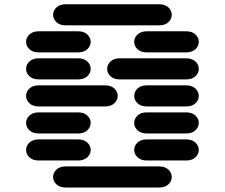

<svg xmlns="http://www.w3.org/2000/svg" viewBox="-20 -881 1040 888"><path d="M284.2 -13.7H715.8Q743.2 -13.7 758.8 -28.3Q774.4 -43 774.4 -62.5Q774.4 -82 758.8 -96.7Q743.2 -111.3 715.8 -111.3H284.2Q256.8 -111.3 241.2 -96.7Q225.6 -82 225.6 -62.5Q225.6 -43 241.2 -28.3Q256.8 -13.7 284.2 -13.7ZM159.2 -138.7H340.8Q368.2 -138.7 383.8 -153.3Q399.4 -168 399.4 -187.5Q399.4 -207 383.8 -221.7Q368.2 -236.3 340.8 -236.3H159.2Q131.8 -236.3 116.2 -221.7Q100.6 -207 100.6 -187.5Q100.6 -168 116.2 -153.3Q131.8 -138.7 159.2 -138.7ZM659.2 -138.7H840.8Q868.2 -138.7 883.8 -153.3Q899.4 -168 899.4 -187.5Q899.4 -207 883.8 -221.7Q868.2 -236.3 840.8 -236.3H659.2Q631.8 -236.3 616.2 -221.7Q600.6 -207 600.6 -187.5Q600.6 -168 616.2 -153.3Q631.8 -138.7 659.2 -138.7ZM159.2 -263.7H340.8Q368.2 -263.7 383.8 -278.3Q399.4 -293 399.4 -312.5Q399.4 -332 383.8 -346.7Q368.2 -361.3 340.8 -361.3H159.2Q131.8 -361.3 116.2 -346.7Q100.6 -332 100.6 -312.5Q100.6 -293 116.2 -278.3Q131.8 -263.7 159.2 -263.7ZM659.2 -263.7H840.8Q868.2 -263.7 883.8 -278.3Q899.4 -293 899.4 -312.5Q899.4 -332 883.8 -346.7Q868.2 -361.3 840.8 -361.3H659.2Q631.8 -361.3 616.2 -346.7Q600.6 -332 600.6 -312.5Q600.6 -293 616.2 -278.3Q631.8 -263.7 659.2 -263.7ZM159.2 -388.7H465.8Q493.2 -388.7 508.8 -403.3Q524.4 -418 524.4 -437.5Q524.4 -457 508.8 -471.7Q493.2 -486.3 465.8 -486.3H159.2Q131.8 -486.3 116.2 -471.7Q100.6 -457 100.6 -437.5Q100.6 -418 116.2 -403.3Q131.8 -388.7 159.2 -388.7ZM659.2 -388.7H840.8Q868.2 -388.7 883.8 -403.3Q899.4 -418 899.4 -437.5Q899.4 -457 883.8 -471.7Q868.2 -486.3 840.8 -486.3H659.2Q631.8 -486.3 616.2 -471.7Q600.6 -457 600.6 -437.5Q600.6 -418 616.2 -403.3Q631.8 -388.7 659.2 -388.7ZM159.2 -513.7H340.8Q368.2 -513.7 383.8 -528.3Q399.4 -543 399.4 -562.5Q399.4 -582 383.8 -596.7Q368.2 -611.3 340.8 -611.3H159.2Q131.8 -611.3 116.2 -596.7Q100.6 -582 100.6 -562.5Q100.6 -543 116.2 -528.3Q131.8 -513.7 159.2 -513.7ZM534.2 -513.7H840.8Q868.2 -513.7 883.8 -528.3Q899.4 -543 899.4 -562.5Q899.4 -582 883.8 -596.7Q868.2 -611.3 840.8 -611.3H534.2Q506.8 -611.3 491.2 -596.7Q475.6 -582 475.6 -562.5Q475.6 -543 491.2 -528.3Q506.8 -513.7 534.2 -513.7ZM159.2 -638.7H340.8Q368.2 -638.7 383.8 -653.3Q399.4 -668 399.4 -687.5Q399.4 -707 383.8 -721.7Q368.2 -736.3 340.8 -736.3H159.2Q131.8 -736.3 116.2 -721.7Q100.6 -707 100.6 -687.5Q100.6 -668 116.2 -653.3Q131.8 -638.7 159.2 -638.7ZM659.2 -638.7H840.8Q868.2 -638.7 883.8 -653.3Q899.4 -668 899.4 -687.5Q899.4 -707 883.8 -721.7Q868.2 -736.3 840.8 -736.3H659.2Q631.8 -736.3 616.2 -721.7Q600.6 -707 600.6 -687.5Q600.6 -668 616.2 -653.3Q631.8 -638.7 659.2 -638.7ZM284.2 -763.7H715.8Q743.2 -763.7 758.8 -778.3Q774.4 -793 774.4 -812.5Q774.4 -832 758.8 -846.7Q743.2 -861.3 715.8 -861.3H284.2Q256.8 -861.3 241.2 -846.7Q225.6 -832 225.6 -812.5Q225.6 -793 241.2 -778.3Q256.8 -763.7 284.2 -763.7Z"/></svg>

Font: Sixtyfour Convergence
Style: Regular
Weight: 400
Designer: Jens Kutilek
Foundry: Jens Kutilek
Version: Version 2.001